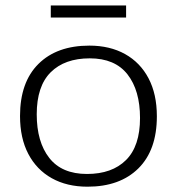

<svg xmlns="http://www.w3.org/2000/svg" viewBox="-20 -694 667 724"><path d="M310 10Q232.5 10 175.2 -22Q118 -54 86.8 -113.5Q55.5 -173 55.5 -256.5Q55.5 -384 125 -453Q194.5 -522 317 -522Q394.5 -522 451.8 -490Q509 -458 540.2 -398.5Q571.5 -339 571.5 -255.5Q571.5 -128 501.8 -59Q432 10 310 10ZM308 -38Q402.5 -38 455.2 -90.5Q508 -143 508 -249Q508 -353 460.8 -413.5Q413.5 -474 318.5 -474Q224 -474 171.2 -421.5Q118.5 -369 118.5 -263Q118.5 -159 165.8 -98.5Q213 -38 308 -38ZM171.5 -628V-673.5H455.5V-628Z"/></svg>

Font: Newsreader Caption Light
Style: Regular
Weight: 300
Designer: Hugues Gentile
Foundry: Production Type
Version: Version 1.001